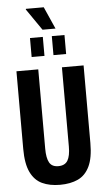

<svg xmlns="http://www.w3.org/2000/svg" viewBox="-67 -1095 627 1148"><g transform="rotate(-5 246.5 -521.0)"><path d="M246 12Q184 12 139 -9Q94 -30 69.5 -81Q45 -132 45 -221V-687H176V-211Q176 -155 191.5 -127.5Q207 -100 245 -100Q285 -100 301.5 -127.5Q318 -155 318 -211V-687H448V-221Q448 -132 423.5 -81Q399 -30 354 -9Q309 12 246 12ZM143 -764V-878H220V-764ZM274 -764V-878H350V-764ZM300 -921H222L133 -1050L134 -1054H241Z"/></g></svg>

Font: Archivo ExtraCondensed
Style: Bold
Weight: 700
Width: 2
Designer: Hector Gatti
Foundry: Omnibus-Type
Version: Version 2.001